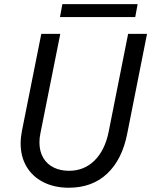

<svg xmlns="http://www.w3.org/2000/svg" viewBox="-20 -880 715 908"><path d="M77.6 -201.7Q77.6 -229 83.5 -259.8L175.3 -719.7H265.1L171.4 -251Q166.5 -228.5 166.5 -206.5Q166.5 -164.6 184.3 -134Q202.1 -103.5 233.9 -87.9Q265.6 -72.3 306.2 -72.3Q377.9 -72.3 427 -120.8Q476.1 -169.4 493.7 -255.9L585.9 -719.7H675.3L581.5 -247.1Q557.6 -125.5 486.8 -58.8Q416 7.8 305.2 7.8Q237.8 7.8 186 -18.1Q134.3 -43.9 106 -91.3Q77.6 -138.7 77.6 -201.7ZM274.9 -860.4H630.9L619.6 -799.3H263.7Z"/></svg>

Font: Reddit Sans Chocolate
Style: Italic
Weight: 400
Italic angle: -11.25°
Designer: Stephen Hutchings
Version: Version 1.013